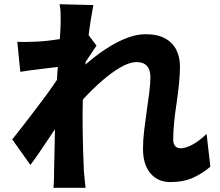

<svg xmlns="http://www.w3.org/2000/svg" viewBox="-20 -835 1040 909"><path d="M976 -46Q942 -16 896 5.5Q850 27 786 27Q728 27 692.5 -14Q657 -55 657 -131Q657 -172 662.5 -217Q668 -262 674.5 -308Q681 -354 686.5 -395.5Q692 -437 692 -471Q692 -505 675.5 -523Q659 -541 628 -541Q593 -541 550 -516Q507 -491 462.5 -452Q418 -413 377.5 -369.5Q337 -326 309 -289L307 -458Q326 -477 355.5 -504Q385 -531 422 -560.5Q459 -590 501.5 -616Q544 -642 587 -657.5Q630 -673 670 -673Q726 -673 762 -653Q798 -633 815 -598.5Q832 -564 832 -521Q832 -483 827.5 -438Q823 -393 816 -347Q809 -301 804.5 -256.5Q800 -212 800 -173Q800 -155 809 -144Q818 -133 835 -133Q860 -133 892.5 -151Q925 -169 958 -201ZM279 -521Q261 -519 236 -516Q211 -513 183 -509.5Q155 -506 127 -502.5Q99 -499 76 -495L62 -637Q84 -636 105 -636.5Q126 -637 155 -638Q180 -639 213.5 -643Q247 -647 282.5 -652.5Q318 -658 348 -664Q378 -670 394 -676L437 -619Q429 -608 417 -589.5Q405 -571 392.5 -552.5Q380 -534 371 -521L305 -318Q289 -295 265.5 -260.5Q242 -226 216.5 -188Q191 -150 167 -114.5Q143 -79 124 -54L38 -175Q57 -199 81 -229.5Q105 -260 131.5 -295Q158 -330 184 -364.5Q210 -399 232 -431Q254 -463 270 -487L272 -506ZM267 -722Q267 -744 267 -767.5Q267 -791 262 -815L422 -811Q417 -786 410 -742.5Q403 -699 396.5 -643.5Q390 -588 384 -527.5Q378 -467 374.5 -406.5Q371 -346 371 -292Q371 -253 371.5 -209.5Q372 -166 373.5 -120Q375 -74 377 -27Q378 -14 380.5 11Q383 36 385 54H233Q235 35 235.5 11.5Q236 -12 236 -24Q237 -73 238 -116Q239 -159 240 -208Q241 -257 242 -322Q243 -345 245 -380Q247 -415 249.5 -456.5Q252 -498 255 -540Q258 -582 261 -619.5Q264 -657 265.5 -684.5Q267 -712 267 -722Z"/></svg>

Font: Noto Sans KR ExtraBold
Style: Regular
Weight: 800
Designer: Ryoko NISHIZUKA  (kana, bopomofo & ideographs); Paul D. Hunt (Latin, Greek & Cyrillic); Sandoll Communications , Soo-you
Foundry: Adobe
Version: Version 2.004-H2;hotconv 1.0.118;makeotfexe 2.5.65603